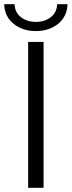

<svg xmlns="http://www.w3.org/2000/svg" viewBox="-21 -901 344 921"><path d="M-1 -881H49Q50 -842 79 -819Q108 -796 151 -796Q194 -796 223 -819Q252 -842 253 -881H303Q301 -822 258 -787Q215 -752 151 -752Q87 -752 44 -787Q1 -822 -1 -881ZM114 0V-700H188V0Z"/></svg>

Font: mBank
Style: Regular
Weight: 400
Designer: Julieta Ulanovsky
Foundry: Julieta Ulanovsky
Version: Version 7.200;PS 007.200;hotconv 1.0.88;makeotf.lib2.5.64775